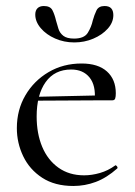

<svg xmlns="http://www.w3.org/2000/svg" viewBox="-20 -606 448 638"><path d="M223.8 12Q162 12 120.1 -15.4Q78.2 -42.8 57.1 -86.9Q36 -131 36 -180.2Q36 -240.8 64.4 -289.3Q92.8 -337.8 141.5 -366.4Q190.2 -395 251.2 -395Q306 -395 335.4 -368.5Q364.8 -342 364.8 -296Q364.8 -285 362.8 -278.8Q360.8 -272.6 353 -272.6H294.6Q299 -322 277.6 -348.5Q256.2 -375 216.6 -375Q161.4 -375 131.6 -333.1Q101.8 -291.2 101.8 -219Q101.8 -162.2 120.2 -118.2Q138.6 -74.2 174.2 -48.8Q209.8 -23.4 259.4 -23.4Q285 -23.4 312.1 -31.2Q339.2 -39 362.8 -56.2Q364.8 -58.2 368.3 -53.8Q371.8 -49.4 369.8 -46.4Q334.4 -15 298.3 -1.5Q262.2 12 223.8 12ZM84.4 -271.4 83.4 -284 311.2 -289V-272.6ZM226 -477.8Q259.8 -477.8 271.7 -497Q283.6 -516.2 288.4 -538.4Q293.4 -556.4 300.5 -571.2Q307.6 -586 327.4 -586Q342.6 -586 349.6 -578.2Q356.6 -570.4 356.6 -555.8Q356.6 -531.4 338 -510.7Q319.4 -490 289.9 -477.5Q260.4 -465 227 -465Q192.8 -465 163.2 -478Q133.6 -491 115.4 -512.5Q97.2 -534 97.2 -557.4Q97.2 -571.2 104.6 -578.6Q112 -586 125.8 -586Q147 -586 154.2 -572.1Q161.4 -558.2 166.2 -537.6Q169.8 -524.6 174.2 -510.4Q178.6 -496.2 190.5 -487Q202.4 -477.8 226 -477.8Z"/></svg>

Font: Cormorant Light
Style: Regular
Weight: 300
Designer: Christian Thalmann (Catharsis Fonts)
Foundry: Catharsis Fonts
Version: Version 4.000